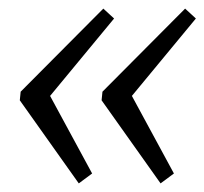

<svg xmlns="http://www.w3.org/2000/svg" viewBox="-20 -543 475 446"><path d="M220 -523 245 -500 78 -298 84 -343 194 -140 163 -117 26 -310 28 -330ZM410 -523 435 -500 268 -298 274 -343 384 -140 353 -117 216 -310 218 -330Z"/></svg>

Font: Pathway Extreme 28pt Light
Style: Italic
Weight: 300
Italic angle: -8°
Designer: Eduardo Rodriguez Tunni
Foundry: Eduardo Rodriguez Tunni
Version: Version 1.001;gftools[0.9.26]